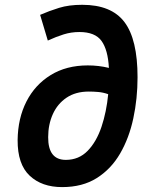

<svg xmlns="http://www.w3.org/2000/svg" viewBox="-20 -762 626 792"><path d="M236.3 9.8Q152.3 9.8 102.3 -37.4Q52.2 -84.5 52.7 -184.1Q53.7 -273.9 89.1 -343.3Q124.5 -412.6 189.2 -452.4Q253.9 -492.2 342.3 -492.2Q387.2 -492.2 429.2 -481.9Q425.3 -556.6 398.7 -593.3Q372.1 -629.9 307.6 -629.9Q273.4 -629.9 242.4 -620.1Q211.4 -610.4 177.2 -594.7L145.5 -700.7Q183.6 -717.3 223.9 -729.7Q264.2 -742.2 319.3 -742.2Q439.5 -742.2 493.4 -670.9Q547.4 -599.6 547.4 -443.4Q547.4 -355.5 530 -274.2Q512.7 -192.9 475.6 -128.9Q438.5 -64.9 379.4 -27.6Q320.3 9.8 236.3 9.8ZM426.3 -373.5Q405.3 -380.9 385 -382.6Q364.7 -384.3 346.2 -384.3Q292 -384.3 254.6 -359.1Q217.3 -334 198 -291.3Q178.7 -248.5 178.7 -196.3Q178.2 -102.5 251.5 -102.5Q305.2 -102.5 341.6 -139.9Q377.9 -177.2 398.7 -239Q419.4 -300.8 426.3 -373.5Z"/></svg>

Font: Cascadia Mono NF SemiBold
Style: Italic
Weight: 600
Italic angle: -10°
Monospace: yes
Designer: Aaron Bell
Foundry: Saja Typeworks
Version: Version 2404.023; ttfautohint (v1.8.4)